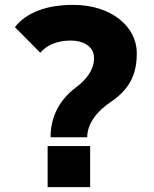

<svg xmlns="http://www.w3.org/2000/svg" viewBox="-20 -766 630 786"><path d="M434 -349C520 -407 540 -474 540 -549C540 -656 437 -746 280 -746C172 -746 89 -716 41 -655L145 -550C171 -581 213 -600 270 -600C319 -600 365 -577 365 -529C365 -482 336 -442 292 -409C212 -349 187 -274 187 -204H337C337 -262 380 -313 434 -349ZM175 0H349V-168H175Z"/></svg>

Font: Kreadon Extra Bold
Style: Regular
Weight: 800
Designer: kohakuno
Foundry: StudioGnu
Version: Version 1.000;Glyphs 3.1.2 (3151)